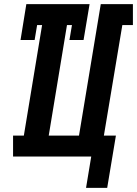

<svg xmlns="http://www.w3.org/2000/svg" viewBox="-20 -755 661 926"><path d="M395 151 420 0H43V-101H95L183 -634H159L147 -562H79L107 -735H412L383 -562H315L327 -634H303L215 -101H361L466 -735H621V-634H570L481 -101H539L497 151Z"/></svg>

Font: Iosevka Etoile Oblique
Style: Bold
Weight: 700
Italic angle: -9°
Designer: Belleve Invis
Foundry: Belleve Invis
Version: Version 15.5.2; ttfautohint (v1.8.4)